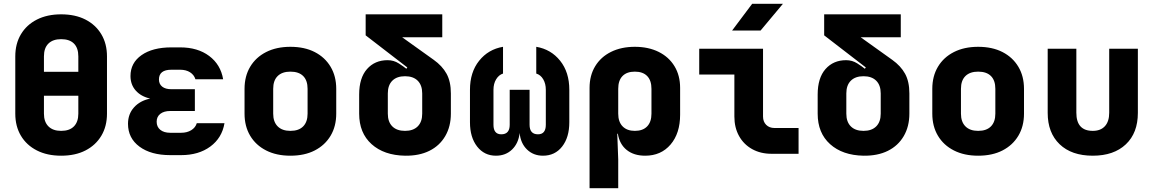

<svg xmlns="http://www.w3.org/2000/svg" viewBox="-20 -805 6040 1005"><path d="M300 10Q227 10 173 -17.5Q119 -45 89.5 -94.5Q60 -144 60 -210V-510Q60 -576 89.5 -625.5Q119 -675 173 -702.5Q227 -730 300 -730Q374 -730 427.5 -702.5Q481 -675 510.5 -625.5Q540 -576 540 -510V-210Q540 -144 510.5 -94.5Q481 -45 427.5 -17.5Q374 10 300 10ZM210 -429H390V-510Q390 -554 367 -577Q344 -600 300 -600Q257 -600 233.5 -577Q210 -554 210 -510ZM300 -120Q344 -120 367 -143.5Q390 -167 390 -210V-304H210V-210Q210 -167 233.5 -143.5Q257 -120 300 -120Z M928 7H871Q770 7 710 -37.5Q650 -82 650 -157Q650 -208 681.5 -243Q713 -278 766 -289Q718 -300 690.5 -331Q663 -362 663 -407Q663 -476 721 -516.5Q779 -557 877 -557H923Q1015 -557 1075 -512Q1135 -467 1148 -390H1003Q996 -413 975 -426.5Q954 -440 923 -440H877Q812 -440 812 -389Q812 -365 829 -351.5Q846 -338 877 -338H1000V-224H871Q838 -224 819 -209Q800 -194 800 -168Q800 -141 819 -125.5Q838 -110 871 -110H928Q959 -110 981 -123.5Q1003 -137 1010 -160H1155Q1142 -83 1081 -38Q1020 7 928 7Z M1500 10Q1427 10 1373 -17.5Q1319 -45 1289.5 -94.5Q1260 -144 1260 -210V-340Q1260 -406 1289.5 -455.5Q1319 -505 1373 -532.5Q1427 -560 1500 -560Q1574 -560 1627.5 -532.5Q1681 -505 1710.5 -455.5Q1740 -406 1740 -340V-210Q1740 -144 1710.5 -94.5Q1681 -45 1627.5 -17.5Q1574 10 1500 10ZM1500 -120Q1544 -120 1567 -143.5Q1590 -167 1590 -210V-340Q1590 -384 1567 -407Q1544 -430 1500 -430Q1457 -430 1433.5 -407Q1410 -384 1410 -340V-210Q1410 -167 1433.5 -143.5Q1457 -120 1500 -120Z M2100 10Q1990 8 1925 -50.5Q1860 -109 1860 -210V-310Q1860 -397 1901 -443.5Q1942 -490 2009 -490Q2041 -490 2067.5 -473Q2094 -456 2107 -445L2112 -452L1894 -620V-730H2295V-610H2085L2250 -492Q2295 -460 2317.5 -419Q2340 -378 2340 -316V-210Q2340 -143 2310.5 -92.5Q2281 -42 2227.5 -15.5Q2174 11 2100 10ZM2100 -120Q2143 -120 2166.5 -143.5Q2190 -167 2190 -210V-316Q2190 -359 2166.5 -382.5Q2143 -406 2100 -406Q2057 -406 2033.5 -382.5Q2010 -359 2010 -316V-210Q2010 -167 2033.5 -143.5Q2057 -120 2100 -120Z M2576 10Q2515 10 2477.5 -38Q2440 -86 2440 -165V-335Q2440 -427 2488 -487Q2536 -547 2613 -560V-420Q2591 -413 2577 -390Q2563 -367 2563 -335V-152Q2563 -102 2604 -102Q2648 -102 2648 -152V-335H2752V-152Q2752 -102 2796 -102Q2837 -102 2837 -152V-335Q2837 -367 2823.5 -390Q2810 -413 2787 -420V-560Q2864 -547 2912 -487Q2960 -427 2960 -335V-165Q2960 -86 2922.5 -38Q2885 10 2822 10Q2772 10 2738.5 -22.5Q2705 -55 2700 -109Q2694 -55 2660.5 -22.5Q2627 10 2576 10Z M3066 180V-345Q3066 -410 3095.5 -458.5Q3125 -507 3178.5 -533.5Q3232 -560 3303 -560Q3374 -560 3427.5 -533.5Q3481 -507 3510.5 -458.5Q3540 -410 3540 -345V-205Q3540 -107 3490 -48.5Q3440 10 3357 10Q3298 10 3260.5 -20Q3223 -50 3214 -105H3211L3216 30V180ZM3303 -120Q3345 -120 3367.5 -143.5Q3390 -167 3390 -210V-340Q3390 -384 3367.5 -407Q3345 -430 3303 -430Q3261 -430 3238.5 -407Q3216 -384 3216 -340V-210Q3216 -167 3239 -143.5Q3262 -120 3303 -120Z M4019 0Q3961 0 3917 -24.5Q3873 -49 3848.5 -93Q3824 -137 3824 -195V-415H3640V-550H3974V-195Q3974 -168 3990.5 -151.5Q4007 -135 4034 -135H4160V0ZM3812 -645 3917 -785H4078L3961 -645Z M4500 10Q4390 8 4325 -50.5Q4260 -109 4260 -210V-310Q4260 -397 4301 -443.5Q4342 -490 4409 -490Q4441 -490 4467.5 -473Q4494 -456 4507 -445L4512 -452L4294 -620V-730H4695V-610H4485L4650 -492Q4695 -460 4717.5 -419Q4740 -378 4740 -316V-210Q4740 -143 4710.5 -92.5Q4681 -42 4627.5 -15.5Q4574 11 4500 10ZM4500 -120Q4543 -120 4566.5 -143.5Q4590 -167 4590 -210V-316Q4590 -359 4566.5 -382.5Q4543 -406 4500 -406Q4457 -406 4433.5 -382.5Q4410 -359 4410 -316V-210Q4410 -167 4433.5 -143.5Q4457 -120 4500 -120Z M5100 10Q5027 10 4973 -17.5Q4919 -45 4889.5 -94.5Q4860 -144 4860 -210V-340Q4860 -406 4889.5 -455.5Q4919 -505 4973 -532.5Q5027 -560 5100 -560Q5174 -560 5227.5 -532.5Q5281 -505 5310.5 -455.5Q5340 -406 5340 -340V-210Q5340 -144 5310.5 -94.5Q5281 -45 5227.5 -17.5Q5174 10 5100 10ZM5100 -120Q5144 -120 5167 -143.5Q5190 -167 5190 -210V-340Q5190 -384 5167 -407Q5144 -430 5100 -430Q5057 -430 5033.5 -407Q5010 -384 5010 -340V-210Q5010 -167 5033.5 -143.5Q5057 -120 5100 -120Z M5700 10Q5589 10 5526.5 -50Q5464 -110 5464 -214V-550H5614V-215Q5614 -120 5700 -120Q5741 -120 5763.5 -144.5Q5786 -169 5786 -215V-550H5936V-214Q5936 -109 5873 -49.5Q5810 10 5700 10Z"/></svg>

Font: NKDuy Mono ExtraBold
Style: Regular
Weight: 800
Monospace: yes
Designer: NKDuy
Foundry: NKDuy
Version: Version 2.251; ttfautohint (v1.8.4.7-5d5b)